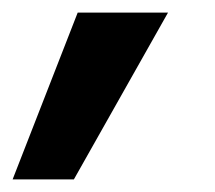

<svg xmlns="http://www.w3.org/2000/svg" viewBox="-59 -168 340 304"><path d="M-39 116 64 -148H207L58 116Z"/></svg>

Font: DM Sans 18pt Black
Style: Italic
Weight: 900
Italic angle: -10°
Designer: Colophon Foundry, Jonny Pinhorn
Foundry: Colophon Foundry
Version: Version 4.004;gftools[0.9.30]